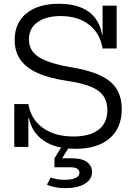

<svg xmlns="http://www.w3.org/2000/svg" viewBox="-20 -782 705 1022"><path d="M381.5 10Q275 10 212 -33.8Q149 -77.5 134.5 -153H117L131 -228Q145 -146.5 208.5 -101Q272 -55.5 370.5 -55.5Q458.5 -55.5 505 -91.8Q551.5 -128 551.5 -196Q551.5 -241 530.5 -271.2Q509.5 -301.5 462.8 -320.8Q416 -340 338 -351.5Q241.5 -365.5 179.8 -393.5Q118 -421.5 88 -465Q58 -508.5 58 -568.5Q58 -660 120.8 -711Q183.5 -762 293.5 -762Q362.5 -762 410.8 -742.2Q459 -722.5 487 -685.5Q515 -648.5 523.5 -597.5H540.5L526 -524Q513 -605 453.8 -650.8Q394.5 -696.5 303.5 -696.5Q225 -696.5 179.5 -663.8Q134 -631 134 -572Q134 -533.5 155.5 -505.8Q177 -478 224.5 -458.8Q272 -439.5 349.5 -425.5Q449.5 -410 510.5 -382Q571.5 -354 599.8 -309.8Q628 -265.5 628 -201Q628 -101 563.5 -45.5Q499 10 381.5 10ZM56 0V-228H131V0ZM526 -524V-752H601V-524ZM250 162.5Q264 168 282.8 171.5Q301.5 175 324 175Q362 175 382.5 165.2Q403 155.5 403 138Q403 124.5 391.5 116.5Q380 108.5 358.5 108.5H270V60.5H361Q418 60.5 444 81.2Q470 102 470 134Q470 172 432.2 195.8Q394.5 219.5 325 219.5Q296.5 219.5 272.8 214.5Q249 209.5 230 201ZM314.5 -11.5H355.5L310.5 60.5H270Z"/></svg>

Font: Hepta Slab ExtraLight
Style: Regular
Weight: 400
Version: Version 1.102